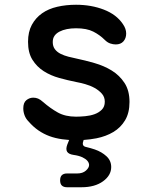

<svg xmlns="http://www.w3.org/2000/svg" viewBox="-20 -580 640 808"><path d="M262 208Q248 208 240.5 201Q233 194 233 179Q233 164 240.5 157Q248 150 262 150H305Q328 150 341.5 138Q355 126 355 114Q354 95 327 82Q312 75 290 72Q269 69 262.5 58.5Q256 48 263 29L271 9Q256 8 242 6Q213 2 188.5 -7Q164 -16 142 -31Q120 -46 100 -69Q89 -80 83.5 -94.5Q78 -109 78 -124Q78 -148 91 -158.5Q104 -169 120 -169Q131 -169 140.5 -165Q150 -161 161 -151Q192 -124 223.5 -106.5Q255 -89 300 -89Q317 -89 338.5 -91Q360 -93 378 -99.5Q396 -106 408.5 -118.5Q421 -131 421 -152Q421 -172 408.5 -186Q396 -200 378 -210Q360 -220 338.5 -226Q317 -232 300 -235Q265 -242 229 -252Q193 -262 164 -280.5Q135 -299 116.5 -328.5Q98 -358 98 -404Q98 -446 114 -475.5Q130 -505 157 -524Q184 -543 221 -551.5Q258 -560 300 -560Q364 -560 417 -539.5Q470 -519 497 -479Q504 -469 507.5 -459Q511 -449 511 -439Q511 -419 499.5 -406Q488 -393 467 -393Q456 -393 444 -397Q432 -401 421 -412Q400 -433 372.5 -447Q345 -461 300 -461Q279 -461 261.5 -457.5Q244 -454 230.5 -447Q217 -440 209.5 -429.5Q202 -419 202 -403Q202 -385 211 -373Q220 -361 235 -353.5Q250 -346 267.5 -341.5Q285 -337 300 -334Q338 -326 378 -314.5Q418 -303 450.5 -283Q483 -263 504 -231Q525 -199 525 -151Q525 -105 506.5 -74Q488 -43 457 -24.5Q426 -6 386 2Q360 7 332 9L330 16Q327 25 330 31Q333 37 344 39Q361 43 379 49Q408 59 428 77.5Q448 96 448 123Q448 158 413.5 183Q379 208 323 208Z"/></svg>

Font: Maple Mono Normal NL Medium
Style: Regular
Weight: 500
Monospace: yes
Designer: subframe7536
Version: Version 7.000